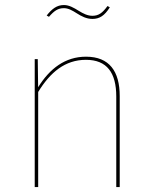

<svg xmlns="http://www.w3.org/2000/svg" viewBox="-20 -758 621 778"><path d="M239.1 -724.9C257 -724.9 273.3 -715.4 291.3 -704C309.7 -692.1 330.7 -681.3 354.3 -681.3C383.3 -681.3 403.6 -694.4 425 -728.3L415.7 -733.6C394.8 -705 379.3 -694 354.3 -694C334.7 -694 317.1 -703.1 299.3 -714C279.4 -726.4 260.1 -737.6 239.1 -737.6C211 -737.6 191.3 -723.1 169.1 -695.1L178.4 -689.9C199.6 -714.3 215 -724.9 239.1 -724.9ZM328.6 -528.3C244 -528.3 181.6 -480.1 134.5 -404.5L133 -518.3H120.7V0H134.7V-385.3C183.1 -464.4 243.3 -515.6 328.1 -515.6C413.6 -515.6 451.1 -463 451.1 -367.1V0H465.1V-368.8C465.1 -469.1 423.1 -528.3 328.6 -528.3Z"/></svg>

Font: Fira Sans Hair
Style: Regular
Weight: 100
Designer: bBox Type GmbH & Carrois Corporate GbR & Edenspiekermann AG
Foundry: bBox Type GmbH & Carrois Corporate GbR & Edenspiekermann AG
Version: Version 4.300;PS 004.300;hotconv 1.0.88;makeotf.lib2.5.64775